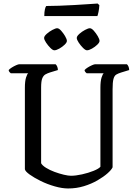

<svg xmlns="http://www.w3.org/2000/svg" viewBox="-20 -1068 775 1088"><path d="M366 0Q332 0 290 -12Q248 -24 210.5 -42.5Q173 -61 148 -79Q123 -97 121 -109V-571Q121 -608 127.5 -628.5Q134 -649 140 -653H41Q38 -655 34 -659.5Q30 -664 29 -671Q35 -678 47 -685.5Q59 -693 71.5 -698.5Q84 -704 90 -704H295Q300 -700 304 -691Q308 -682 308 -671L265 -658Q249 -653 237.5 -646.5Q226 -640 219.5 -624Q213 -608 213 -572V-143Q220 -130 241 -117Q262 -104 289 -94Q316 -84 341.5 -78Q367 -72 382 -72Q409 -72 445 -80Q481 -88 510.5 -100Q540 -112 549 -123V-571Q549 -608 555.5 -628.5Q562 -649 568 -653H471Q468 -655 464 -659.5Q460 -664 459 -671Q465 -678 477 -685.5Q489 -693 501.5 -698.5Q514 -704 520 -704H699Q704 -700 708 -691Q712 -682 712 -671L666 -657Q650 -652 639 -645.5Q628 -639 623 -620.5Q618 -602 618 -562V-120Q612 -106 589.5 -86Q567 -66 532.5 -46Q498 -26 455.5 -13Q413 0 366 0ZM473 -783Q464 -783 450.5 -796.5Q437 -810 426 -826.5Q415 -843 415 -853Q415 -863 429.5 -876Q444 -889 462 -898.5Q480 -908 489 -908Q499 -908 511.5 -894Q524 -880 534 -863Q544 -846 544 -836Q544 -827 531 -814.5Q518 -802 501 -792.5Q484 -783 473 -783ZM288 -783Q279 -783 265.5 -796.5Q252 -810 241 -826.5Q230 -843 230 -853Q230 -863 244.5 -876Q259 -889 277 -898.5Q295 -908 304 -908Q314 -908 326.5 -894Q339 -880 349 -863Q359 -846 359 -836Q359 -827 346 -814.5Q333 -802 316 -792.5Q299 -783 288 -783ZM231 -977Q231 -1000 234.5 -1015Q238 -1030 242 -1034Q273 -1034 315.5 -1035.5Q358 -1037 401.5 -1039.5Q445 -1042 480.5 -1044.5Q516 -1047 533 -1048L543 -1039Q542 -1019 538.5 -1002Q535 -985 532 -977Z"/></svg>

Font: Texturina 72pt Medium
Style: Regular
Weight: 500
Designer: Guillermo Torres Carreño
Foundry: Omnibus-Type
Version: Version 1.002; ttfautohint (v1.8.3)